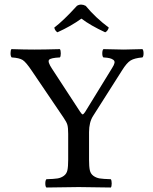

<svg xmlns="http://www.w3.org/2000/svg" viewBox="-20 -834 680 856"><path d="M377 -122Q377 -91 380.5 -75Q384 -59 396.5 -50Q409 -41 424.5 -38.5Q440 -36 474 -35Q478 -30 478 -16Q478 -2 474 2Q374 0 331 0Q285 0 187 2Q182 -2 182 -16Q182 -30 187 -35Q221 -36 236.5 -38.5Q252 -41 264.5 -50Q277 -59 280.5 -75Q284 -91 284 -122V-237Q284 -264 280.5 -277Q277 -290 263 -310L122 -518Q96 -557 81 -566.5Q66 -576 32 -578Q27 -583 27 -596.5Q27 -610 31 -615Q91 -613 133 -613Q175 -613 247 -615Q251 -610 251 -596Q251 -582 247 -578Q205 -576 198.5 -567Q192 -558 211 -529L337 -336Q345 -324 348.5 -324Q352 -324 359 -334L480 -531Q489 -545 490.5 -553.5Q492 -562 485.5 -567Q479 -572 469 -574.5Q459 -577 441 -578Q436 -582 436 -596Q436 -610 441 -615Q508 -613 532 -613Q555 -613 615 -615Q620 -610 620 -596Q620 -582 615 -578Q580 -575 562.5 -564.5Q545 -554 524 -520L395 -317Q377 -289 377 -245ZM362 -808Q406 -755 465 -711Q460 -695 449 -690Q384 -720 343 -751Q296 -717 236 -690Q225 -697 222 -711Q263 -742 323 -808Q341 -819 362 -808Z"/></svg>

Font: Libertinus Mono
Style: Regular
Weight: 400
Designer: Philipp H. Poll
Foundry: Khaled Hosny
Version: Version 6.7